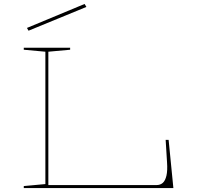

<svg xmlns="http://www.w3.org/2000/svg" viewBox="-20 -949 992 969"><path d="M100 0V-10L209 -20V-688L100 -698V-708H334V-698L224 -688V-15H770Q789 -15 801.5 -26Q814 -37 820 -62.5Q826 -88 823 -130L816 -243H831L855 0ZM124 -794 116 -808 407 -929 416 -914Z"/></svg>

Font: Kalnia Expanded Thin
Style: Regular
Weight: 250
Width: 7
Designer: Frida Medrano
Foundry: Frida Medrano
Version: Version 1.105